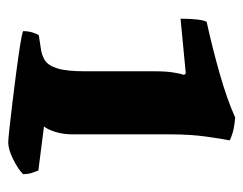

<svg xmlns="http://www.w3.org/2000/svg" viewBox="-84 -522 605 478"><g transform="rotate(90 219.0 -282.5)"><path d="M334 0Q327 0 299.5 -3Q272 -6 234.5 -10.5Q197 -15 159 -20Q121 -25 92.5 -29.5Q64 -34 57 -37Q57 -50 60.5 -61Q64 -72 67 -76L99 -81Q117 -83 130 -91.5Q143 -100 150 -123Q157 -146 157 -192V-366Q157 -393 160 -411.5Q163 -430 166 -438L162 -442L26 -429Q26 -451 28 -469.5Q30 -488 34 -494Q98 -508 163 -526.5Q228 -545 272 -565Q295 -563 309 -559Q323 -555 329 -551Q325 -532 319.5 -492.5Q314 -453 314 -403V-160Q314 -136 307.5 -116Q301 -96 294 -89L404 -75Q406 -70 409.5 -60Q413 -50 413 -37Q400 -24 375.5 -12Q351 0 334 0Z"/></g></svg>

Font: Texturina ExtraBold
Style: Regular
Weight: 800
Designer: Guillermo Torres Carreño
Foundry: Omnibus-Type
Version: Version 1.002; ttfautohint (v1.8.3)